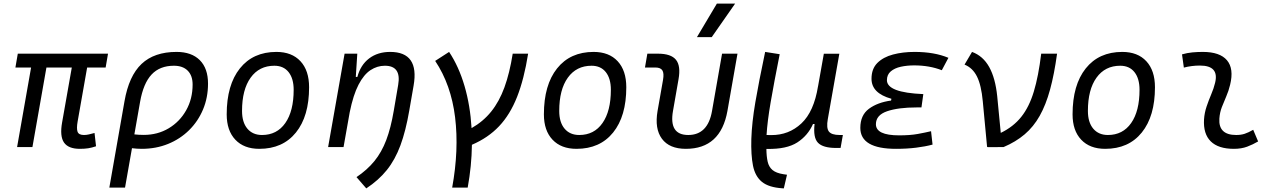

<svg xmlns="http://www.w3.org/2000/svg" viewBox="-20 -815 7071 1064"><path d="M422.4 9.8Q358.9 9.8 334.7 -25.1Q310.5 -60.1 324.2 -136.7L377.9 -440.9H237.3L159.7 0H74.7L152.3 -440.9H65.4L78.6 -517.6H578.6L565.4 -440.9H462.9L410.2 -141.6Q403.3 -102.5 409.9 -84.7Q416.5 -66.9 445.3 -66.9Q458.5 -66.9 472.4 -70.1Q486.3 -73.2 503.9 -78.1L512.2 -4.4Q489.3 3.4 469.5 6.6Q449.7 9.8 422.4 9.8Z M958.5 -527.3Q1041.5 -527.3 1087.2 -481.7Q1132.8 -436 1132.8 -351.6Q1132.8 -274.4 1105.2 -208.5Q1077.6 -142.6 1027.8 -93.5Q978 -44.4 911.1 -17.3Q844.2 9.8 765.6 9.8Q739.3 9.8 711.4 6.3L672.9 224.6H585.9L669.9 -253.9Q694.3 -394.5 764.6 -460.9Q835 -527.3 958.5 -527.3ZM724.6 -70.3Q748.5 -67.4 776.4 -67.4Q853.5 -67.4 914.8 -104Q976.1 -140.6 1011.7 -203.9Q1047.4 -267.1 1047.4 -346.7Q1047.4 -396 1020.3 -423.3Q993.2 -450.7 943.8 -450.7Q865.7 -450.7 820.1 -402.1Q774.4 -353.5 756.3 -250.5Z M1417 9.8Q1332 9.8 1284.2 -40.8Q1236.3 -91.3 1236.3 -181.2Q1236.3 -344.2 1309.3 -435.8Q1382.3 -527.3 1511.7 -527.3Q1597.2 -527.3 1645 -475.8Q1692.9 -424.3 1692.9 -331.5Q1692.9 -170.9 1619.9 -80.6Q1546.9 9.8 1417 9.8ZM1432.1 -66.9Q1514.6 -66.9 1561 -133.1Q1607.4 -199.2 1607.4 -317.4Q1607.4 -379.9 1579.3 -415.3Q1551.3 -450.7 1500.5 -450.7Q1416.5 -450.7 1368.9 -384.5Q1321.3 -318.4 1321.3 -200.2Q1321.3 -137.2 1350.8 -102.1Q1380.4 -66.9 1432.1 -66.9Z M1798.3 0 1889.6 -517.6H1960L1951.7 -388.7H1960.4Q1978 -455.1 2025.6 -491.2Q2073.2 -527.3 2142.1 -527.3Q2304.7 -527.3 2272 -340.3L2248 -202.1Q2228.5 -88.9 2199 -9.3Q2169.4 70.3 2123.8 127.2Q2078.1 184.1 2009.8 229L1955.6 166.5Q2015.1 126.5 2054.9 77.6Q2094.7 28.8 2120.4 -38.6Q2146 -106 2162.1 -201.2L2186.5 -344.2Q2205.1 -450.7 2112.8 -450.7Q2070.3 -450.7 2033.2 -426.3Q1996.1 -401.9 1966.8 -345.5Q1937.5 -289.1 1918 -192.9L1883.8 0Z M2485.8 224.6Q2523.9 15.6 2502 -164.8Q2480 -345.2 2391.6 -477.5L2468.8 -527.3Q2522.9 -445.8 2554.4 -337.9Q2585.9 -230 2593.3 -105Q2657.7 -141.6 2702.1 -196.8Q2746.6 -252 2775.4 -330.8Q2804.2 -409.7 2821.3 -517.6H2906.7Q2884.3 -376.5 2845.5 -278.1Q2806.6 -179.7 2745.8 -115.5Q2685.1 -51.3 2595.2 -12.7Q2593.8 104 2571.8 224.6Z M3174.8 9.8Q3089.8 9.8 3042 -40.8Q2994.1 -91.3 2994.1 -181.2Q2994.1 -344.2 3067.1 -435.8Q3140.1 -527.3 3269.5 -527.3Q3355 -527.3 3402.8 -475.8Q3450.7 -424.3 3450.7 -331.5Q3450.7 -170.9 3377.7 -80.6Q3304.7 9.8 3174.8 9.8ZM3189.9 -66.9Q3272.5 -66.9 3318.8 -133.1Q3365.2 -199.2 3365.2 -317.4Q3365.2 -379.9 3337.2 -415.3Q3309.1 -450.7 3258.3 -450.7Q3174.3 -450.7 3126.7 -384.5Q3079.1 -318.4 3079.1 -200.2Q3079.1 -137.2 3108.6 -102.1Q3138.2 -66.9 3189.9 -66.9Z M3780.8 9.8Q3689.5 9.8 3648.2 -45.9Q3606.9 -101.6 3624 -200.2L3654.3 -372.6Q3660.6 -409.2 3650.6 -425Q3640.6 -440.9 3611.8 -440.9H3554.2L3567.4 -517.6H3626Q3698.7 -517.6 3726.1 -483.6Q3753.4 -449.7 3740.2 -376L3709.5 -200.2Q3686 -66.9 3793.9 -66.9Q3902.8 -66.9 3925.8 -200.2L3981.4 -517.6H4066.9L4011.2 -200.2Q3973.6 9.8 3780.8 9.8ZM3842.3 -609.4 3952.6 -794.9H4053.7L3924.3 -609.4Z M4323.7 229 4315.9 228.5Q4240.2 223.6 4202.4 192.9Q4164.6 162.1 4152.8 103Q4141.1 43.9 4143.6 -44.9Q4146.5 -135.3 4166 -249.3Q4185.5 -363.3 4220.2 -527.3L4300.8 -514.6Q4269 -355 4250.7 -248.3Q4232.4 -141.6 4228 -66.9L4253.9 -66.4Q4351.6 -65.9 4421.1 -131.1Q4490.7 -196.3 4513.2 -336.9V-335.9L4545.4 -517.1H4631.3L4567.4 -154.8Q4558.6 -106 4573.2 -86.4Q4587.9 -66.9 4633.3 -66.9H4650.9L4638.2 4.9H4613.3Q4541 4.9 4513.2 -23.7Q4485.4 -52.2 4494.1 -127.9H4485.4Q4457 -63.5 4398.2 -25.6Q4339.4 12.2 4231.4 10.3H4227.1Q4227.5 51.8 4234.1 80.8Q4240.7 109.9 4260.7 127Q4280.8 144 4321.3 150.4L4341.3 153.3Z M4945.8 9.8Q4747.6 9.8 4747.6 -106.4Q4747.6 -176.8 4795.4 -212.2Q4843.3 -247.6 4918 -257.8L4919.9 -267.6Q4809.6 -298.3 4809.6 -378.4Q4809.6 -433.6 4842 -466.1Q4874.5 -498.5 4928.7 -512.9Q4982.9 -527.3 5048.3 -527.3Q5158.2 -527.3 5235.8 -494.6L5199.2 -425.8Q5130.9 -452.6 5045.9 -452.6Q5006.3 -452.6 4971.9 -445.1Q4937.5 -437.5 4916.3 -419.4Q4895 -401.4 4895 -370.6Q4895 -301.8 5096.7 -293.5L5086.4 -219.7H5060.5Q4958 -219.7 4896 -198.5Q4834 -177.2 4834 -126.5Q4834 -64.9 4962.9 -64.9Q5023.4 -64.9 5065.2 -72.5Q5106.9 -80.1 5139.6 -87.9L5147.9 -13.7Q5107.9 -2.9 5056.9 3.4Q5005.9 9.8 4945.8 9.8Z M5450.2 0.5 5426.3 -253.4Q5418 -343.3 5394 -391.1Q5370.1 -439 5325.2 -457L5366.7 -527.3Q5427.7 -504.9 5461.9 -443.4Q5496.1 -381.8 5506.3 -281.2L5525.9 -78.6Q5595.7 -112.3 5639.6 -167.5Q5683.6 -222.7 5709.2 -307.9Q5734.9 -393.1 5750 -517.6H5837.9Q5822.3 -403.3 5799.1 -318.6Q5775.9 -233.9 5741.7 -173.1Q5707.5 -112.3 5658.4 -70.6Q5609.4 -28.8 5541.5 0L5454.1 0.5L5455.6 -1.5Z M6104.5 9.8Q6019.5 9.8 5971.7 -40.8Q5923.8 -91.3 5923.8 -181.2Q5923.8 -344.2 5996.8 -435.8Q6069.8 -527.3 6199.2 -527.3Q6284.7 -527.3 6332.5 -475.8Q6380.4 -424.3 6380.4 -331.5Q6380.4 -170.9 6307.4 -80.6Q6234.4 9.8 6104.5 9.8ZM6119.6 -66.9Q6202.1 -66.9 6248.5 -133.1Q6294.9 -199.2 6294.9 -317.4Q6294.9 -379.9 6266.8 -415.3Q6238.8 -450.7 6188 -450.7Q6104 -450.7 6056.4 -384.5Q6008.8 -318.4 6008.8 -200.2Q6008.8 -137.2 6038.3 -102.1Q6067.9 -66.9 6119.6 -66.9Z M6924.8 -95.7 6952.1 -31.2Q6923.3 -14.2 6891.4 -2.2Q6859.4 9.8 6817.9 9.8Q6731.4 9.8 6689.5 -31.7Q6647.5 -73.2 6652.3 -153.3Q6654.8 -189.9 6666.5 -224.6Q6678.2 -259.3 6692.1 -292Q6706.1 -324.7 6713.4 -355Q6737.8 -451.7 6629.9 -451.7Q6583.5 -451.7 6540.5 -440.4L6530.3 -513.7Q6559.1 -522 6587.9 -524.7Q6616.7 -527.3 6645.5 -527.3Q6740.2 -527.3 6779.5 -481Q6818.8 -434.6 6796.9 -345.2Q6788.6 -310.5 6775.4 -280.5Q6762.2 -250.5 6751 -221.2Q6739.7 -191.9 6737.3 -157.7Q6731.4 -66.9 6830.6 -66.9Q6856.9 -66.9 6877.2 -73.5Q6897.5 -80.1 6924.8 -95.7Z"/></svg>

Font: Cascadia Code NF SemiLight
Style: Italic
Weight: 350
Italic angle: -10°
Monospace: yes
Designer: Aaron Bell
Foundry: Saja Typeworks
Version: Version 2404.023; ttfautohint (v1.8.4)